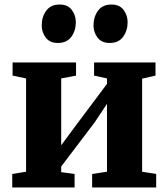

<svg xmlns="http://www.w3.org/2000/svg" viewBox="-20 -827 743 847"><path d="M34 0V-59.5L95 -69.5V-481L35.5 -493.5V-551.5H315.5V-493.5L250 -481V-186L304.5 -260L452 -457V-481L395 -493.5V-551.5H666V-493.5L607 -480V-69.5L669 -59.5V0H386.5V-59.5L452 -69.5V-369L397.5 -287L250 -92.5V-67.5L309 -59.5V0ZM234.5 -637.5Q199.5 -637.5 181.8 -661.2Q164 -685 164 -715Q164 -752.5 184 -779.8Q204 -807 243 -807H244Q279 -807 296.8 -783.2Q314.5 -759.5 314.5 -729Q314.5 -692 294.8 -664.8Q275 -637.5 235.5 -637.5ZM463 -637.5Q428 -637.5 410.2 -661.2Q392.5 -685 392.5 -715Q392.5 -752.5 412.5 -779.8Q432.5 -807 471.5 -807H472.5Q507.5 -807 525.2 -783.2Q543 -759.5 543 -729Q543 -692 523.2 -664.8Q503.5 -637.5 464 -637.5Z"/></svg>

Font: Merriweather 28pt ExtraBold
Style: Regular
Weight: 800
Version: Version 2.100